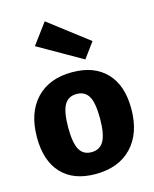

<svg xmlns="http://www.w3.org/2000/svg" viewBox="-127 -939 831 1038"><g transform="rotate(-15 288.5 -420.5)"><path d="M555 -278Q555 -141 481.5 -63.5Q408 14 278 14Q155 14 88.5 -57Q22 -128 22 -259Q22 -396 94.5 -473.5Q167 -551 296 -551Q419 -551 487 -480Q555 -409 555 -278ZM199 -267Q199 -181 220 -143.5Q241 -106 287 -106Q335 -106 356.5 -145.5Q378 -185 378 -271Q378 -357 357 -394Q336 -431 289 -431Q242 -431 220.5 -392.5Q199 -354 199 -267ZM139 -739 225 -855 447 -685 384 -599Z"/></g></svg>

Font: Bitter Pro ExtraBold
Style: Regular
Weight: 800
Designer: Sol Matas, and Bitter project Authors
Foundry: Sol Matas
Version: Version 1.010